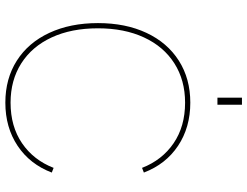

<svg xmlns="http://www.w3.org/2000/svg" viewBox="-126 -816 947 736"><g transform="rotate(90 348.0 -447.5)"><path d="M68 -349Q68 -455 105.5 -535Q143 -615 212 -659Q281 -703 373 -703Q468 -703 538.5 -656Q609 -609 641 -525L623 -518Q593 -595 528.5 -639Q464 -683 373 -683Q287 -683 222.5 -642Q158 -601 123 -525.5Q88 -450 88 -349Q88 -247 123 -171.5Q158 -96 222.5 -55Q287 -14 373 -14Q464 -14 528.5 -58Q593 -102 623 -179L641 -172Q609 -88 538.5 -41Q468 6 373 6Q281 6 212 -38Q143 -82 105.5 -162.5Q68 -243 68 -349ZM354 -901H381V-807H354Z"/></g></svg>

Font: Hanken Grotesk Thin
Style: Regular
Weight: 100
Designer: Alfredo Marco Pradil
Foundry: Hanken Design Co.
Version: Version 3.014